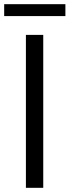

<svg xmlns="http://www.w3.org/2000/svg" viewBox="-22 -899 333 919"><path d="M102 0H185V-732H102ZM-2 -822H291V-879H-2Z"/></svg>

Font: Noto Sans CJK HK DemiLight
Style: Regular
Weight: 350
Designer: Ryoko NISHIZUKA 西塚涼子 (kana, bopomofo & ideographs); Paul D. Hunt (Latin, Greek & Cyrillic); Sandoll Communications 산돌커뮤니
Foundry: Adobe
Version: Version 2.004;hotconv 1.0.118;makeotfexe 2.5.65603